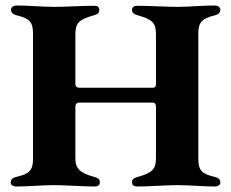

<svg xmlns="http://www.w3.org/2000/svg" viewBox="-20 -675 841 698"><path d="M19 -11C19 -2 29 3 39 3C80 3 136 -2 177 -2C217 -2 281 3 325 3C336 3 343 -2 343 -12C343 -24 336 -28 322 -32C271 -46 254 -62 254 -99V-286C254 -296 258 -302 268 -302H535C544 -302 547 -296 547 -285V-98C547 -60 532 -46 481 -32C467 -28 460 -24 460 -12C460 -2 467 3 478 3C523 3 585 -2 625 -2C665 -2 721 3 762 3C771 3 781 -2 781 -11C781 -23 774 -29 760 -32C714 -43 701 -55 701 -98V-551C701 -593 712 -607 760 -619C774 -622 781 -629 781 -640C781 -649 771 -655 761 -655C715 -655 666 -650 627 -650C587 -650 523 -654 479 -654C467 -654 460 -649 460 -639C460 -627 468 -623 482 -619C536 -604 547 -590 547 -550V-370C547 -359 543 -356 534 -356H270C261 -356 254 -359 254 -370V-550C254 -590 266 -604 320 -619C334 -623 341 -627 341 -639C341 -649 335 -654 323 -654C279 -654 216 -650 177 -650C137 -650 86 -655 40 -655C30 -655 20 -649 20 -640C20 -629 28 -622 42 -619C89 -607 100 -595 100 -551V-97C100 -55 86 -43 40 -32C26 -29 19 -23 19 -11Z"/></svg>

Font: EB Garamond
Style: Bold
Weight: 700
Designer: Georg Duffner and Octavio Pardo
Foundry: Georg Duffner
Version: Version 1.000;PS 001.000;hotconv 1.0.88;makeotf.lib2.5.64775